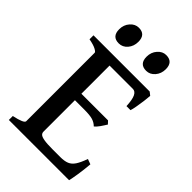

<svg xmlns="http://www.w3.org/2000/svg" viewBox="-233 -867 953 953"><g transform="rotate(45 244.0 -390.0)"><path d="M433.1 -580.6Q432.1 -564.5 429 -541Q425.8 -517.6 421.9 -495.4Q418 -473.1 414.1 -461.4H385.7Q383.8 -504.9 374.3 -524.7Q364.7 -544.4 347.7 -544.4H159.7L173.3 -594.2H416ZM385.3 -331.5Q377.4 -318.4 365 -300.5Q352.5 -282.7 342.3 -275.4Q328.1 -289.6 308.6 -295.4Q289.1 -301.3 250 -301.3H153.3L163.6 -346.7H371.1ZM463.4 -130.4Q460 -89.4 454.1 -51.8Q448.2 -14.2 444.3 0H21.5V-27.8Q86.9 -41.5 86.9 -56.6V-537.1Q86.9 -543 71 -551.5Q55.2 -560.1 21.5 -566.4V-594.2H252V-566.4Q220.7 -563.5 202.4 -558.8Q184.1 -554.2 184.1 -547.4V-80.1Q184.1 -70.8 190.9 -64.2Q197.8 -57.6 218 -54Q238.3 -50.3 279.3 -50.3H332Q360.8 -50.3 378.9 -57.6Q397 -64.9 409.9 -84.2Q422.9 -103.5 436 -140.6ZM202.1 -729Q202.1 -697.8 183.6 -676Q165 -654.3 138.2 -654.3Q90.3 -654.3 90.3 -705.6Q90.3 -736.8 109.4 -758.5Q128.4 -780.3 154.3 -780.3Q202.1 -780.3 202.1 -729ZM394.5 -729Q394.5 -697.8 375.7 -676Q356.9 -654.3 330.6 -654.3Q282.7 -654.3 282.7 -705.6Q282.7 -736.8 301.8 -758.5Q320.8 -780.3 346.2 -780.3Q394.5 -780.3 394.5 -729Z"/></g></svg>

Font: Namdhinggo Medium
Style: Regular
Weight: 500
Designer: Victor Gaultney
Foundry: SIL International
Version: Version 3.001